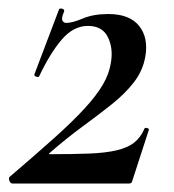

<svg xmlns="http://www.w3.org/2000/svg" viewBox="-20 -432 409 452"><path d="M2 -15Q64 -68 107.5 -107Q151 -146 179 -176.5Q207 -207 222 -232.5Q237 -258 241 -284Q247 -318 234 -344.5Q221 -371 187 -371Q153 -371 125.5 -339Q98 -307 72 -252Q71 -250 65.5 -251.5Q60 -253 61 -257L119 -410Q121 -413 126.5 -411.5Q132 -410 131 -405Q124 -389 127 -383.5Q130 -378 136 -378Q150 -378 175 -388.5Q200 -399 235 -399Q285 -399 307.5 -371Q330 -343 322 -298Q316 -265 295 -238Q274 -211 242.5 -186Q211 -161 173.5 -133.5Q136 -106 97 -72Q95 -71 95.5 -70Q96 -69 98 -69Q152 -69 190 -70.5Q228 -72 254 -78Q280 -84 295.5 -96Q311 -108 320 -129Q321 -132 326.5 -130.5Q332 -129 330 -125L292 -8Q291 -4 289.5 -2Q288 0 284 0Q220 0 148 0Q76 0 9 0Q5 0 2.5 -5.5Q0 -11 2 -15Z"/></svg>

Font: Cormorant SemiBold
Style: Italic
Weight: 600
Italic angle: -10°
Designer: Christian Thalmann (Catharsis Fonts)
Foundry: Catharsis Fonts
Version: Version 4.000